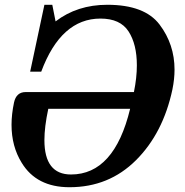

<svg xmlns="http://www.w3.org/2000/svg" viewBox="-20 -763 765 796"><path d="M274.4 -39.6Q453.6 -39.6 519.5 -312H180.2Q164.1 -236.8 164.1 -182.1Q164.1 -39.6 274.4 -39.6ZM268.1 13.2Q131.3 13.2 69.8 -88.4Q27.8 -156.2 27.8 -245.6Q27.8 -289.1 38.1 -337.9Q47.4 -381.3 86.4 -381.3H535.2Q547.4 -440.9 547.4 -492.2Q547.4 -579.6 512.9 -632.8Q478.5 -686 396.5 -686Q232.9 -686 150.9 -465.8H105L164.1 -743.2H196.8L210.4 -674.3Q300.3 -743.2 424.8 -743.2Q579.6 -743.2 641.6 -661.1Q703.6 -579.1 703.6 -474.1Q703.6 -435.1 694.8 -392.1Q656.2 -210.9 543.9 -98.9Q431.6 13.2 268.1 13.2Z"/></svg>

Font: Munson
Style: Bold Italic
Weight: 700
Italic angle: -12°
Designer: Paul James MIller
Foundry: High-Logic / Made with FontCreator
Version: Version 2.10;May 5, 2019;FontCreator 11.5.0.2430 64-bit